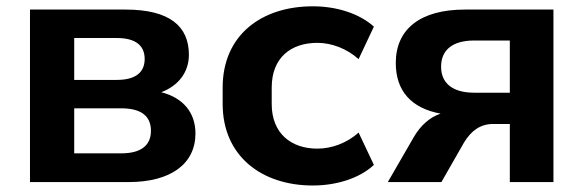

<svg xmlns="http://www.w3.org/2000/svg" viewBox="-20 -569 1823 600"><path d="M381.8 0C514.6 0 590.8 -57.6 590.8 -151.9C590.8 -216.3 553.2 -263.2 483.9 -280.8C537.1 -300.8 570.3 -342.8 570.3 -397.9C570.3 -487.3 509.8 -539.1 372.1 -539.1H73.7V0ZM211.9 -230.5H358.9C418.9 -230.5 451.7 -208 451.7 -160.2C451.7 -113.3 418.9 -89.8 358.9 -89.8H211.9ZM211.9 -450.2H345.2C402.3 -450.2 432.1 -427.7 432.1 -384.8C432.1 -341.8 402.3 -319.3 345.2 -319.3H211.9Z M957.5 10.7C1029.3 10.7 1102.5 -10.7 1148.4 -53.7L1100.6 -154.8C1063.5 -121.1 1015.1 -104.5 971.7 -104.5C890.1 -104.5 829.1 -151.9 829.1 -243.7V-295.4C829.1 -389.2 889.6 -435.1 971.7 -435.1C1016.6 -435.1 1064 -417 1100.6 -384.3L1148.4 -485.8C1103.5 -526.4 1032.7 -549.3 957.5 -549.3C797.4 -549.3 675.8 -459.5 675.8 -295.4V-244.1C675.8 -82 796.9 10.7 957.5 10.7Z M1359.4 0 1429.7 -123C1452.1 -160.2 1481 -181.6 1521 -181.6H1573.2V0H1709.5V-539.1H1432.6C1293.9 -539.1 1216.8 -478.5 1216.8 -372.1C1216.8 -283.7 1266.6 -230.5 1356.9 -213.9C1323.7 -203.1 1294.4 -177.2 1273.4 -141.1L1191.9 0ZM1461.9 -279.3C1395 -279.3 1358.4 -308.6 1358.4 -360.4C1358.4 -413.1 1394.5 -442.4 1461.9 -442.4H1573.2V-279.3Z"/></svg>

Font: Winston
Style: Bold
Weight: 700
Designer: Vernon Adams, Kim Jin-seong, David Berlow, Cristiano Sobral
Foundry: The Winston Project Authors
Version: Version 3.004